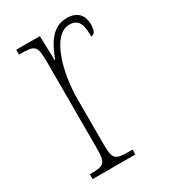

<svg xmlns="http://www.w3.org/2000/svg" viewBox="-142 -614 602 685"><g transform="rotate(-30 159.0 -272.0)"><path d="M36 0H212V-20H201C138 -20 132 -25 132 -96V-274C132 -382 168 -519 239 -519C284 -519 286 -480 286 -443C302 -443 307 -460 307 -483C307 -517 288 -544 243 -544C178 -544 151 -483 133 -435H131L128 -536H31V-516H34C98 -516 104 -511 104 -440V-96C104 -25 98 -20 37 -20H36Z"/></g></svg>

Font: Noto Serif Hebrew ExtraCondensed Thin
Style: Regular
Weight: 100
Width: 2
Designer: Monotype Design Team
Foundry: Monotype Imaging Inc.
Version: Version 2.004